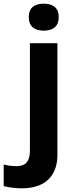

<svg xmlns="http://www.w3.org/2000/svg" viewBox="-84 -780 409 1040"><path d="M72 -687C72 -632 108 -614 153 -614C197 -614 234 -632 234 -687C234 -743 197 -760 153 -760C108 -760 72 -743 72 -687ZM34 240C174 240 227 159 227 59V-546H78V37C78 103 46 120 6 120C-21 120 -40 117 -64 111V228C-40 235 0 240 34 240Z"/></svg>

Font: Noto Sans Bassa Vah
Style: Bold
Weight: 700
Designer: Monotype Design Team
Foundry: Monotype Imaging Inc.
Version: Version 2.002